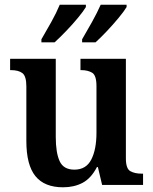

<svg xmlns="http://www.w3.org/2000/svg" viewBox="-20 -786 651 816"><path d="M248 10Q169 10 130.5 -37.5Q92 -85 92 -187V-419Q92 -462 75.5 -475Q59 -488 26 -488H23V-536H217V-204Q217 -137 233.5 -101Q250 -65 296 -65Q346 -65 368 -108Q390 -151 390 -222V-420Q390 -466 371.5 -477Q353 -488 325 -488H322V-536H515V-113Q515 -69 534 -58.5Q553 -48 581 -48H588V0H414L396 -76H392Q367 -28 331 -9Q295 10 248 10ZM329 -619Q349 -653 371 -692.5Q393 -732 408 -766H518V-756Q508 -739 484.5 -710.5Q461 -682 434 -653.5Q407 -625 386 -606H329ZM156 -619Q176 -653 198 -692.5Q220 -732 234 -766H345V-756Q335 -739 311.5 -710.5Q288 -682 260.5 -653.5Q233 -625 212 -606H156Z"/></svg>

Font: Noto Serif Myanmar SemiCondensed SemiBold
Style: Regular
Weight: 600
Width: 4
Designer: Ben Mitchell and the Monotype Design Team
Foundry: Monotype Imaging Inc.
Version: Version 2.106; ttfautohint (v1.8.4.7-5d5b)